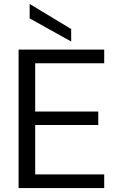

<svg xmlns="http://www.w3.org/2000/svg" viewBox="-20 -951 604 971"><path d="M74 0V-700H507V-631H158V-387H477V-319H158V-69H507V0ZM340 -741 130 -858V-931L340 -804Z"/></svg>

Font: DeepMind Sans
Style: Regular
Weight: 400
Designer: Jonny Pinhorn / Modifications: Colophon Foundry
Foundry: Colophon Foundry
Version: Version 1.002; ttfautohint (v1.8.2)